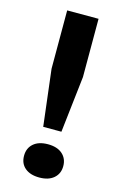

<svg xmlns="http://www.w3.org/2000/svg" viewBox="-116 -792 541 851"><g transform="rotate(15 154.5 -366.0)"><path d="M113.5 -214 82.5 -472.5V-740H226.5V-472.5L197 -214ZM154.5 7.5Q112.5 7.5 88.5 -12.8Q64.5 -33 64.5 -68.5Q64.5 -103.5 88.2 -124.2Q112 -145 154.5 -145Q197 -145 220.8 -124Q244.5 -103 244.5 -68.5Q244.5 -34 220.5 -13.2Q196.5 7.5 154.5 7.5Z"/></g></svg>

Font: Encode Sans Expanded SemiBold
Style: Regular
Weight: 600
Width: 7
Designer: Multiple Designers
Foundry: Impallari Type
Version: Version 3.000; ttfautohint (v1.8.3) -l 8 -r 50 -G 200 -x 14 